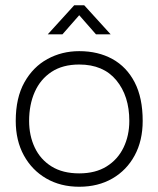

<svg xmlns="http://www.w3.org/2000/svg" viewBox="-20 -700 604 732"><path d="M282 12Q211 12 156.5 -19.5Q102 -51 71 -107.5Q40 -164 40 -239Q40 -327 73 -386Q106 -445 161 -475Q216 -505 282 -505Q354 -505 408.5 -475Q463 -445 493.5 -386Q524 -327 524 -239Q524 -164 493.5 -107.5Q463 -51 408.5 -19.5Q354 12 282 12ZM282 -39Q344 -39 386.5 -65.5Q429 -92 451 -137.5Q473 -183 473 -239Q473 -334 423.5 -394Q374 -454 282 -454Q219 -454 176.5 -426Q134 -398 112.5 -349.5Q91 -301 91 -239Q91 -183 112.5 -137.5Q134 -92 176.5 -65.5Q219 -39 282 -39ZM162 -569 263 -680H301L402 -569H346L282 -642L218 -569Z"/></svg>

Font: Kulim Park ExtraLight
Style: Regular
Weight: 275
Designer: Noponies / Dale Sattler
Foundry: Noponies
Version: Version 1.000; ttfautohint (v1.8.3)